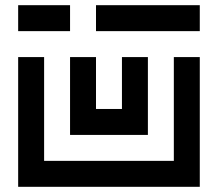

<svg xmlns="http://www.w3.org/2000/svg" viewBox="-20 -720 840 740"><path d="M50 -700V-600H250V-700ZM350 -600H750V-700H350ZM150 -100V-500H50V0H750V-500H650V-100ZM250 -500V-200H550V-500H450V-300H350V-500Z"/></svg>

Font: Mourier
Style: Regular
Weight: 400
Designer: Eric Mourier
Foundry: Velvetyne Type Foundry
Version: Version 2.000;hotconv 1.0.109;makeotfexe 2.5.65596